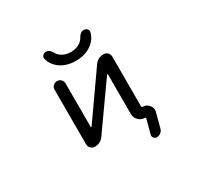

<svg xmlns="http://www.w3.org/2000/svg" viewBox="-185 -979 1370 1333"><g transform="rotate(-30 500.0 -312.5)"><path d="M590.8 -725.6Q610.4 -761.7 638.7 -761.7Q654.3 -761.7 665 -750.5Q675.8 -739.3 671.9 -723.6Q661.1 -679.7 623 -647.5Q569.3 -602.5 487.3 -602.5Q405.3 -602.5 351.6 -646.5Q313.5 -678.7 302.7 -724.6Q299.8 -739.3 310.1 -750.5Q320.3 -761.7 335.9 -761.7Q364.3 -761.7 383.8 -725.6Q392.6 -709 408.2 -697.3Q440.4 -672.9 487.3 -672.9Q534.2 -672.9 566.4 -697.3Q582 -709 590.8 -725.6ZM630.9 -410.2Q630.9 -412.1 628.9 -413.1Q627 -414.1 625 -412.1L374 -57.6Q347.7 -20.5 302.7 -20.5Q283.2 -20.5 270 -33.7Q256.8 -46.9 256.8 -66.4V-502.9Q256.8 -521.5 269.5 -534.2Q282.2 -546.9 300.8 -546.9Q319.3 -546.9 332 -534.2Q344.7 -521.5 344.7 -502.9V-154.3Q344.7 -152.3 346.7 -151.4Q348.6 -150.4 350.6 -152.3L601.6 -509.8Q627.9 -546.9 673.8 -546.9Q692.4 -546.9 705.6 -533.7Q718.8 -520.5 718.8 -502V-104.5Q718.8 -94.7 728.5 -94.7Q758.8 -94.7 777.3 -70.3Q791 -52.7 791 -33.2Q791 -25.4 788.1 -15.6L757.8 99.6Q752.9 116.2 738.8 127Q724.6 137.7 707 137.7Q692.4 137.7 683.6 126Q674.8 114.3 678.7 99.6L709 -12.7Q710 -15.6 708 -18.1Q706.1 -20.5 703.1 -20.5Q672.9 -20.5 651.9 -41.5Q630.9 -62.5 630.9 -92.8Z"/></g></svg>

Font: Rounded-X Mgen+ 2m regular
Style: Regular
Weight: 400
Designer: [Source Han Sans]
Ryoko NISHIZUKA  (kana & ideographs); Paul D. Hunt (Latin, Greek & Cyrillic); Wenlong ZHANG  (bopomofo
Version: Version 1.059.20150602